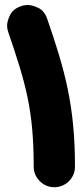

<svg xmlns="http://www.w3.org/2000/svg" viewBox="-20 -676 333 779"><path d="M65.4 -650.9C43.9 -643.6 29.3 -631.8 21 -615.2C12.7 -598.6 8.8 -584 8.8 -571.8C8.8 -563 10.3 -554.2 13.7 -544.9C84.5 -337.9 116.7 -229.5 116.7 0C116.7 22.9 125 42.5 141.6 59.1C157.7 75.2 177.2 83.5 200.2 83.5C223.1 83.5 243.2 75.2 259.8 59.1C275.9 42.5 284.2 22.9 284.2 0C284.2 -246.1 243.7 -390.6 171.9 -598.6C164.6 -620.1 152.8 -635.3 136.2 -643.6C119.1 -651.9 104.5 -655.8 92.3 -655.8C83.5 -655.8 74.7 -654.3 65.4 -650.9Z"/></svg>

Font: Mikhak Black
Style: Regular
Weight: 900
Designer: Amin Abedi
Version: Version 3.2